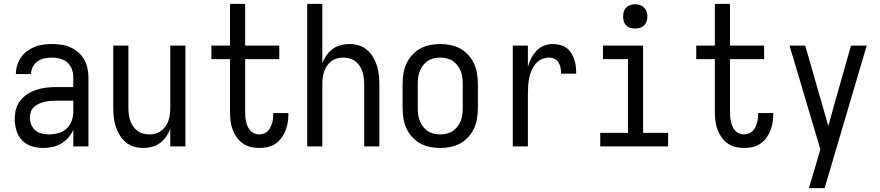

<svg xmlns="http://www.w3.org/2000/svg" viewBox="-20 -755 4540 990"><path d="M202 8Q172 8 143 -1Q114 -10 93.5 -32Q73 -54 64.5 -83Q56 -112 56 -142Q56 -167 62.5 -192Q69 -217 85 -237Q101 -257 122.5 -270.5Q144 -284 168.5 -292Q193 -300 218 -303Q243 -306 269 -306H358V-355Q358 -376 351 -397Q344 -418 328 -432Q312 -446 291 -452Q270 -458 249 -458Q229 -458 209.5 -454Q190 -450 174 -439Q158 -428 149 -410Q140 -392 140 -373H62Q62 -396 68.5 -418Q75 -440 88 -459Q101 -478 119.5 -491.5Q138 -505 159 -513.5Q180 -522 203 -525Q226 -528 249 -528Q273 -528 297 -524.5Q321 -521 343 -511Q365 -501 383.5 -485Q402 -469 414 -448Q426 -427 431 -403Q436 -379 436 -355V0H358V-86Q349 -64 332.5 -45.5Q316 -27 295 -14.5Q274 -2 250 3Q226 8 202 8ZM232 -62Q256 -62 280.5 -68.5Q305 -75 323 -91.5Q341 -108 349.5 -131.5Q358 -155 358 -180V-236H269Q254 -236 238.5 -234.5Q223 -233 208.5 -229.5Q194 -226 180 -219.5Q166 -213 155 -203Q144 -193 139 -178.5Q134 -164 134 -149Q134 -131 141 -113Q148 -95 162 -83Q176 -71 194.5 -66.5Q213 -62 232 -62Z M720 8Q695 8 671 1Q647 -6 628.5 -21.5Q610 -37 597 -58.5Q584 -80 576.5 -103.5Q569 -127 566.5 -151.5Q564 -176 564 -200V-520H642V-200Q642 -183 644 -166.5Q646 -150 651 -134.5Q656 -119 665.5 -105Q675 -91 688 -81Q701 -71 717 -66.5Q733 -62 750 -62Q767 -62 783 -66.5Q799 -71 812 -81Q825 -91 834.5 -105Q844 -119 849 -134.5Q854 -150 856 -166.5Q858 -183 858 -200V-520H936V0H858V-91Q850 -70 837 -51Q824 -32 805.5 -18Q787 -4 764.5 2Q742 8 720 8Z M1316 8Q1294 8 1271.5 2.5Q1249 -3 1230.5 -16.5Q1212 -30 1199 -49Q1186 -68 1178.5 -89.5Q1171 -111 1168.5 -133.5Q1166 -156 1166 -179V-450H1070V-520H1166V-735H1244V-520H1420V-450H1244V-179Q1244 -166 1245 -153Q1246 -140 1249 -127.5Q1252 -115 1257 -103Q1262 -91 1270.5 -81.5Q1279 -72 1291.5 -67Q1304 -62 1316 -62Q1328 -62 1339.5 -66Q1351 -70 1359.5 -78Q1368 -86 1373.5 -97Q1379 -108 1382.5 -119Q1386 -130 1387.5 -142Q1389 -154 1389 -166V-172H1467V-162Q1467 -141 1463 -119.5Q1459 -98 1451 -78.5Q1443 -59 1429.5 -41.5Q1416 -24 1398 -12.5Q1380 -1 1359 3.5Q1338 8 1316 8Z M1564 0V-735H1642V-429Q1650 -450 1663 -469Q1676 -488 1694.5 -502Q1713 -516 1735.5 -522Q1758 -528 1780 -528Q1805 -528 1829 -521Q1853 -514 1871.5 -498.5Q1890 -483 1903 -461.5Q1916 -440 1923.5 -416.5Q1931 -393 1933.5 -368.5Q1936 -344 1936 -320V0H1858V-320Q1858 -337 1856 -353.5Q1854 -370 1849 -385.5Q1844 -401 1834.5 -415Q1825 -429 1812 -439Q1799 -449 1783 -453.5Q1767 -458 1750 -458Q1733 -458 1717 -453.5Q1701 -449 1688 -439Q1675 -429 1665.5 -415Q1656 -401 1651 -385.5Q1646 -370 1644 -353.5Q1642 -337 1642 -320V0Z M2250 8Q2223 8 2196 2.5Q2169 -3 2146 -16Q2123 -29 2104.5 -49.5Q2086 -70 2075 -94.5Q2064 -119 2060 -146Q2056 -173 2056 -200V-320Q2056 -347 2060 -374Q2064 -401 2075 -425.5Q2086 -450 2104.5 -470.5Q2123 -491 2146 -504Q2169 -517 2196 -522.5Q2223 -528 2250 -528Q2277 -528 2304 -522.5Q2331 -517 2354 -504Q2377 -491 2395.5 -470.5Q2414 -450 2425 -425.5Q2436 -401 2440 -374Q2444 -347 2444 -320V-200Q2444 -173 2440 -146Q2436 -119 2425 -94.5Q2414 -70 2395.5 -49.5Q2377 -29 2354 -16Q2331 -3 2304 2.5Q2277 8 2250 8ZM2250 -62Q2267 -62 2284 -66Q2301 -70 2315 -79.5Q2329 -89 2339.5 -103Q2350 -117 2356 -133Q2362 -149 2364 -166Q2366 -183 2366 -200V-320Q2366 -337 2364 -354Q2362 -371 2356 -387Q2350 -403 2339.5 -417Q2329 -431 2315 -440.5Q2301 -450 2284 -454Q2267 -458 2250 -458Q2233 -458 2216 -454Q2199 -450 2185 -440.5Q2171 -431 2160.5 -417Q2150 -403 2144 -387Q2138 -371 2136 -354Q2134 -337 2134 -320V-200Q2134 -183 2136 -166Q2138 -149 2144 -133Q2150 -117 2160.5 -103Q2171 -89 2185 -79.5Q2199 -70 2216 -66Q2233 -62 2250 -62Z M2624 0V-520H2702V-412Q2709 -434 2719.5 -455Q2730 -476 2746 -493Q2762 -510 2784 -519Q2806 -528 2829 -528Q2848 -528 2866.5 -523.5Q2885 -519 2900 -508.5Q2915 -498 2925 -482Q2935 -466 2941 -448.5Q2947 -431 2949 -412.5Q2951 -394 2951 -375H2873Q2873 -390 2870.5 -404.5Q2868 -419 2860.5 -432Q2853 -445 2839.5 -451.5Q2826 -458 2811 -458Q2791 -458 2772.5 -449.5Q2754 -441 2741.5 -426Q2729 -411 2721 -392.5Q2713 -374 2709 -354.5Q2705 -335 2703.5 -315Q2702 -295 2702 -276V0Z M3075 0V-70H3218V-450H3089V-520H3296V-70H3425V0ZM3255 -608Q3242 -608 3230 -611.5Q3218 -615 3209 -624Q3200 -633 3196.5 -645Q3193 -657 3193 -670Q3193 -683 3196.5 -695Q3200 -707 3209 -716Q3218 -725 3230 -729Q3242 -733 3255 -733Q3268 -733 3280 -729Q3292 -725 3301 -716Q3310 -707 3314 -695Q3318 -683 3318 -670Q3318 -657 3314 -645Q3310 -633 3301 -624Q3292 -615 3280 -611.5Q3268 -608 3255 -608Z M3816 8Q3794 8 3771.5 2.5Q3749 -3 3730.5 -16.5Q3712 -30 3699 -49Q3686 -68 3678.5 -89.5Q3671 -111 3668.5 -133.5Q3666 -156 3666 -179V-450H3570V-520H3666V-735H3744V-520H3920V-450H3744V-179Q3744 -166 3745 -153Q3746 -140 3749 -127.5Q3752 -115 3757 -103Q3762 -91 3770.5 -81.5Q3779 -72 3791.5 -67Q3804 -62 3816 -62Q3828 -62 3839.5 -66Q3851 -70 3859.5 -78Q3868 -86 3873.5 -97Q3879 -108 3882.5 -119Q3886 -130 3887.5 -142Q3889 -154 3889 -166V-172H3967V-162Q3967 -141 3963 -119.5Q3959 -98 3951 -78.5Q3943 -59 3929.5 -41.5Q3916 -24 3898 -12.5Q3880 -1 3859 3.5Q3838 8 3816 8Z M4151 215Q4160 185 4169 154.5Q4178 124 4187 94L4210 15L4051 -520H4132L4251 -105L4293 -256L4368 -520H4449L4232 215Z"/></svg>

Font: Iosevka NFM
Style: Regular
Weight: 400
Monospace: yes
Designer: Belleve Invis
Foundry: Belleve Invis
Version: Version 29.0.4; ttfautohint (v1.8.4);Nerd Fonts 3.3.0